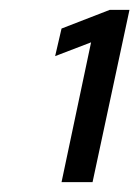

<svg xmlns="http://www.w3.org/2000/svg" viewBox="-20 -720 283 390"><path d="M243 -700 168 -350H105L165 -634L92 -606L105 -662L203 -700Z"/></svg>

Font: Red Hat Display Medium
Style: Italic
Weight: 500
Italic angle: -12°
Designer: Pentagram / MCKL
Foundry: Pentagram / MCKL
Version: Version 1.003; Red Hat Display Medium Italic